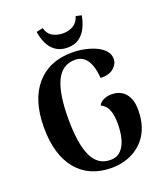

<svg xmlns="http://www.w3.org/2000/svg" viewBox="-164 -1018 983 1142"><g transform="rotate(-20 328.0 -447.0)"><path d="M346 14Q204 14 125.5 -81Q47 -176 47 -349Q47 -522 129 -617Q211 -712 356 -712Q395 -712 434 -704Q473 -696 505.5 -681Q538 -666 557.5 -643.5Q577 -621 577 -592Q577 -561 549 -535.5Q521 -510 465 -511Q458 -591 431 -628Q404 -665 358 -665Q276 -665 238.5 -586Q201 -507 201 -349Q201 -191 237.5 -112Q274 -33 354 -33Q390 -33 412 -51Q434 -69 446.5 -98Q459 -127 463.5 -160Q468 -193 468 -222Q468 -248 464 -274Q460 -300 447.5 -322.5Q435 -345 409 -357Q419 -378 442.5 -388Q466 -398 492 -398Q527 -398 553.5 -382.5Q580 -367 595 -336Q610 -305 610 -257Q610 -201 596 -157Q582 -113 556.5 -81Q531 -49 498 -28Q465 -7 426 3.5Q387 14 346 14ZM487 -900Q480 -860 463 -825Q446 -790 417 -769Q388 -748 343 -748Q298 -748 268 -769.5Q238 -791 222 -826Q206 -861 201 -899Q212 -901 222 -903.5Q232 -906 242 -908Q253 -868 282.5 -852.5Q312 -837 347 -837Q384 -837 412 -854Q440 -871 451 -908Q461 -906 469.5 -904Q478 -902 487 -900Z"/></g></svg>

Font: Arima Thin
Style: Regular
Weight: 100
Designer: Joana Correia and Natanael Gama
Foundry: NDISCOVER
Version: Version 1.101;gftools[0.9.23]